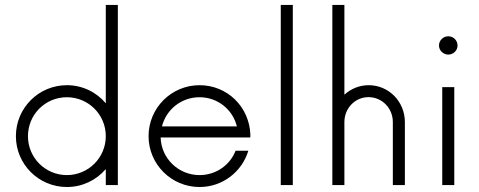

<svg xmlns="http://www.w3.org/2000/svg" viewBox="-20 -750 1941 778"><path d="M408.7 -730V-331.5C370.6 -376.5 314.5 -404.8 251 -404.8C136.7 -404.8 44.4 -312.5 44.4 -198.2C44.4 -84.5 136.7 7.8 251 7.8C314.5 7.8 370.6 -20.5 408.7 -64.9V0H457.5V-730ZM251 -40.5C163.6 -40.5 93.3 -110.8 93.3 -198.2C93.3 -286.1 163.6 -356 251 -356C337.9 -356 408.7 -286.1 408.7 -198.2C408.7 -110.8 337.9 -40.5 251 -40.5Z M994.6 -203.6C990.7 -317.4 900.9 -404.8 788.6 -404.8C674.3 -404.8 582 -312.5 582 -198.2C582 -84.5 674.3 7.8 788.6 7.8C881.8 7.8 960.4 -53.7 986.3 -139.2H934.6C911.6 -80.6 855 -40.5 788.6 -40.5C703.1 -40.5 633.3 -107.9 630.9 -192.9H994.1ZM788.6 -356C862.3 -356 923.3 -305.7 939.9 -237.8H636.2C653.8 -306.6 714.8 -356 788.6 -356Z M1117.7 0H1166.5V-730H1117.7Z M1474.1 -404.8C1436 -404.8 1401.4 -390.1 1375.5 -366.2V-730H1326.7V0H1375.5V-255.4C1375.5 -312 1419.4 -356.4 1473.1 -356.4C1527.8 -356.4 1571.8 -312 1571.8 -255.4V0H1620.6V-255.4C1620.6 -338.4 1555.2 -404.8 1474.1 -404.8Z M1796.4 -528.8C1816.9 -528.8 1834 -545.4 1834 -565.4C1834 -586.9 1816.9 -603 1796.4 -603C1776.4 -603 1758.8 -586.9 1758.8 -565.4C1758.8 -545.4 1776.4 -528.8 1796.4 -528.8ZM1772 0H1820.8V-397H1772Z"/></svg>

Font: Now Light
Style: Regular
Weight: 300
Designer: Alfredo Marco Pradil
Foundry: Alfredo Marco Pradil
Version: Version 1.200;hotconv 1.0.109;makeotfexe 2.5.65596